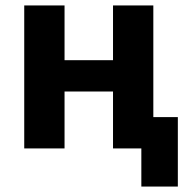

<svg xmlns="http://www.w3.org/2000/svg" viewBox="-20 -545 688 705"><path d="M499 140H633V-115H543V-525H395V-324H217V-525H69V0H217V-209H395V0H499Z"/></svg>

Font: LVC Sans
Style: Bold
Weight: 700
Designer: Mike Abbink, Paul van der Laan, Pieter van Rosmalen
Foundry: Bold Monday
Version: Version 3.0